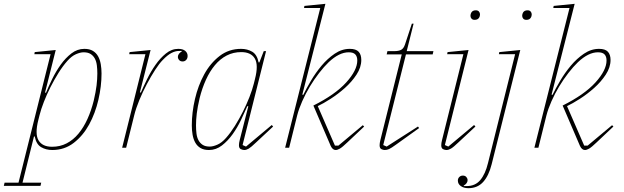

<svg xmlns="http://www.w3.org/2000/svg" viewBox="-86 -774 3270 1006"><path d="M-62 183H11L179 -490H94L96 -501L206 -512L150 -289L155 -288Q168 -320 187.5 -360Q207 -400 232 -435Q257 -470 288 -494Q319 -518 356 -518Q383 -518 400.5 -507.5Q418 -497 428 -479Q438 -461 442 -437.5Q446 -414 446 -389Q446 -322 429.5 -251Q413 -180 381 -121.5Q349 -63 300.5 -25.5Q252 12 188 12Q155 12 129.5 -3Q104 -18 96 -59H92L32 183H130L126 200H-66ZM187 -5Q229 -5 263.5 -23Q298 -41 325 -73.5Q352 -106 372 -150Q392 -194 405 -246Q416 -293 420 -326.5Q424 -360 424 -389Q424 -411 421.5 -431.5Q419 -452 411 -467Q403 -482 389 -491Q375 -500 352 -500Q335 -500 312 -490Q289 -480 267 -455Q243 -428 220.5 -392Q198 -356 178.5 -317.5Q159 -279 144 -240.5Q129 -202 121 -170L115 -146Q96 -72 116 -38.5Q136 -5 187 -5Z M676 -490H591L593 -501L703 -512L647 -290L652 -289Q665 -319 684.5 -359Q704 -399 728.5 -434Q753 -469 783 -493.5Q813 -518 848 -518Q872 -518 884.5 -507.5Q897 -497 897 -481Q897 -468 889.5 -460Q882 -452 871 -452Q859 -452 852.5 -459.5Q846 -467 846 -476Q846 -485 852 -492.5Q858 -500 866 -504V-507H851Q833 -507 812.5 -496.5Q792 -486 767 -460Q749 -442 727 -408Q705 -374 683.5 -333.5Q662 -293 644 -249.5Q626 -206 617 -169L575 0H554Z M1009 12Q982 12 964.5 1.5Q947 -9 937 -27Q927 -45 923 -68.5Q919 -92 919 -117Q919 -184 935.5 -255Q952 -326 984 -384.5Q1016 -443 1064.5 -480.5Q1113 -518 1177 -518Q1210 -518 1235.5 -503Q1261 -488 1269 -447H1273L1296 -506H1308L1185 -14L1203 -6L1338 -119L1345 -111L1256 -28Q1230 -3 1217.5 4.5Q1205 12 1194 12Q1186 12 1176 7.5Q1166 3 1166 -13Q1166 -24 1170 -40L1215 -217L1210 -218Q1196 -186 1177 -146Q1158 -106 1133 -71Q1108 -36 1077 -12Q1046 12 1009 12ZM1013 -6Q1030 -6 1053 -16Q1076 -26 1098 -51Q1122 -78 1144.5 -114Q1167 -150 1186.5 -188.5Q1206 -227 1221 -265.5Q1236 -304 1244 -336L1250 -360Q1269 -434 1249 -467.5Q1229 -501 1178 -501Q1136 -501 1101.5 -483Q1067 -465 1040 -432.5Q1013 -400 993 -356Q973 -312 960 -260Q949 -213 945 -179.5Q941 -146 941 -117Q941 -94 943.5 -74Q946 -54 954 -39Q962 -24 976 -15Q990 -6 1013 -6Z M1673 12Q1657 12 1647 -9L1556 -221Q1670 -278 1728 -342Q1786 -406 1786 -457Q1786 -478 1775.5 -489Q1765 -500 1741 -500Q1691 -500 1636 -448Q1612 -425 1586 -391.5Q1560 -358 1537.5 -320.5Q1515 -283 1497.5 -243.5Q1480 -204 1471 -169L1429 0H1408L1592 -732H1507L1509 -743L1619 -754L1498 -278L1503 -277Q1519 -310 1543.5 -351.5Q1568 -393 1599 -430Q1630 -467 1667.5 -492.5Q1705 -518 1747 -518Q1779 -518 1793 -503Q1807 -488 1807 -460Q1807 -421 1782 -383Q1757 -345 1721 -313Q1685 -281 1646 -256Q1607 -231 1579 -218L1669 -11H1687L1815 -118L1822 -111L1734 -28Q1708 -3 1695 4.5Q1682 12 1673 12Z M1930 12Q1922 12 1912.5 7.5Q1903 3 1903 -13Q1903 -24 1907 -40L2019 -489H1940L1944 -506H1979Q2003 -506 2016 -513Q2029 -520 2036 -541L2072 -650H2081L2045 -506H2185L2181 -489H2041L1922 -14L1940 -6L2104 -111L2110 -103L1990 -17Q1964 2 1952.5 7Q1941 12 1930 12Z M2253 12Q2245 12 2235.5 7.5Q2226 3 2226 -13Q2226 -24 2230 -40L2342 -490H2257L2259 -501L2369 -512L2245 -14L2263 -6L2398 -119L2405 -111L2316 -28Q2290 -3 2277 4.5Q2264 12 2253 12ZM2401 -670Q2390 -670 2384.5 -676.5Q2379 -683 2379 -691Q2379 -701 2384 -709Q2391 -720 2407 -720Q2418 -720 2423.5 -713.5Q2429 -707 2429 -699Q2429 -695 2428 -690.5Q2427 -686 2424 -681Q2417 -670 2401 -670Z M2368 212Q2344 212 2328.5 201Q2313 190 2313 172Q2313 161 2320.5 153.5Q2328 146 2339 146Q2351 146 2357.5 153.5Q2364 161 2364 170Q2364 179 2358 186.5Q2352 194 2344 198V201H2359Q2404 201 2430.5 169.5Q2457 138 2471 80L2613 -490H2528L2530 -501L2640 -512L2490 87Q2475 147 2445.5 179.5Q2416 212 2368 212ZM2672 -670Q2661 -670 2655.5 -676.5Q2650 -683 2650 -691Q2650 -701 2655 -709Q2662 -720 2678 -720Q2689 -720 2694.5 -713.5Q2700 -707 2700 -699Q2700 -695 2699 -690.5Q2698 -686 2695 -681Q2688 -670 2672 -670Z M2979 12Q2963 12 2953 -9L2862 -221Q2976 -278 3034 -342Q3092 -406 3092 -457Q3092 -478 3081.5 -489Q3071 -500 3047 -500Q2997 -500 2942 -448Q2918 -425 2892 -391.5Q2866 -358 2843.5 -320.5Q2821 -283 2803.5 -243.5Q2786 -204 2777 -169L2735 0H2714L2898 -732H2813L2815 -743L2925 -754L2804 -278L2809 -277Q2825 -310 2849.5 -351.5Q2874 -393 2905 -430Q2936 -467 2973.5 -492.5Q3011 -518 3053 -518Q3085 -518 3099 -503Q3113 -488 3113 -460Q3113 -421 3088 -383Q3063 -345 3027 -313Q2991 -281 2952 -256Q2913 -231 2885 -218L2975 -11H2993L3121 -118L3128 -111L3040 -28Q3014 -3 3001 4.5Q2988 12 2979 12Z"/></svg>

Font: IBM Plex Serif Thin
Style: Italic
Weight: 100
Italic angle: -14°
Designer: Mike Abbink, Paul van der Laan, Pieter van Rosmalen
Foundry: Bold Monday
Version: Version 3.001